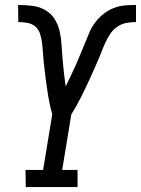

<svg xmlns="http://www.w3.org/2000/svg" viewBox="-20 -755 569 775"><path d="M84 0 83 -69H154L191 -294Q186 -311 182 -329Q178 -347 175 -364.5Q172 -382 169.5 -400.5Q167 -419 164.5 -437Q162 -455 160 -473.5Q158 -492 156 -510Q154 -528 153 -546.5Q152 -565 149.5 -583.5Q147 -602 141.5 -619Q136 -636 123 -647.5Q110 -659 91.5 -662.5Q73 -666 54 -666L53 -735Q82 -735 110.5 -731.5Q139 -728 162.5 -714.5Q186 -701 200.5 -678Q215 -655 221 -628Q227 -601 228.5 -573Q230 -545 232.5 -517Q235 -489 238 -461Q241 -433 245 -406Q255 -427 265.5 -448.5Q276 -470 285.5 -491.5Q295 -513 304 -535Q313 -557 322 -578.5Q331 -600 340 -622Q349 -644 363.5 -663.5Q378 -683 397.5 -698.5Q417 -714 439 -722.5Q461 -731 483.5 -733Q506 -735 529 -735V-666Q510 -666 490.5 -662.5Q471 -659 454 -647.5Q437 -636 425.5 -619Q414 -602 405.5 -583.5Q397 -565 390 -546.5Q383 -528 375 -510Q367 -492 359 -473.5Q351 -455 342.5 -437Q334 -419 325.5 -400.5Q317 -382 308 -364.5Q299 -347 289 -329Q279 -311 268 -294L231 -69H293V0Z"/></svg>

Font: Iosevka QP
Style: Italic
Weight: 400
Italic angle: -9°
Designer: Belleve Invis
Foundry: Belleve Invis
Version: Version 20.0.0; ttfautohint (v1.8.4)